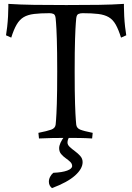

<svg xmlns="http://www.w3.org/2000/svg" viewBox="-20 -711 682 990"><path d="M322 -685Q419 -685 488.5 -686Q558 -687 619 -691V-676Q619 -655 620.5 -627Q622 -599 625 -572.5Q628 -546 631 -529L604 -517Q591 -559 576.5 -584.5Q562 -610 540.5 -622.5Q519 -635 486.5 -639Q454 -643 406 -643Q394 -643 384.5 -639Q375 -635 373 -616Q373 -616 371 -592.5Q369 -569 367 -509.5Q365 -450 365 -342Q365 -234 367 -175Q369 -116 371 -92.5Q373 -69 373 -69Q375 -50 394 -42.5Q413 -35 458 -26L455 3Q424 1 392 0.5Q360 0 322 0Q244 0 181 3L178 -26Q223 -35 244 -42.5Q265 -50 267 -69Q267 -69 269 -92.5Q271 -116 273 -175.5Q275 -235 275 -342Q275 -450 273 -509.5Q271 -569 269 -592.5Q267 -616 267 -616Q265 -635 256 -639Q247 -643 236 -643Q188 -643 155.5 -639Q123 -635 102 -622.5Q81 -610 66 -584.5Q51 -559 38 -517L11 -529Q14 -546 17 -572.5Q20 -599 21.5 -627Q23 -655 23 -676V-691Q85 -687 155 -686Q225 -685 322 -685ZM315 -11H341Q332 3 330 10.5Q328 18 328 24Q328 36 340 47Q352 58 367 69Q382 80 394 93.5Q406 107 406 125Q406 159 367 194Q328 229 248 259Q232 246 232 226Q232 213 238.5 200.5Q245 188 255 180Q301 178 326.5 168.5Q352 159 352 145Q352 133 342 123.5Q332 114 318.5 104.5Q305 95 295 83Q285 71 285 53Q285 41 292 25Q299 9 315 -11Z"/></svg>

Font: Average
Style: Regular
Weight: 400
Designer: Eduardo Tunni
Foundry: Eduardo Rodriguez Tunni
Version: Version 1.003; ttfautohint (v1.8.4.7-5d5b)